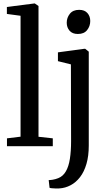

<svg xmlns="http://www.w3.org/2000/svg" viewBox="-20 -839 628 1102"><path d="M98 -54.5V-748.5L19.5 -759V-799L176 -819H180L201 -804.5V-54L283 -45V0H20V-45ZM320 242.5Q312.5 243 300.5 242.8Q288.5 242.5 278 241.5Q267.5 240.5 264.5 239L259.5 194.5Q267 195 282.5 192.5Q298 190 314.5 183.5Q342 172.5 358.2 144.2Q374.5 116 381.2 72Q388 28 388 -29L387 -469.5L312.5 -488V-538.5L464 -559H469L489.5 -542.5V-4Q489.5 56.5 476.2 101.8Q463 147 439.5 177.5Q416 208 385.2 224.2Q354.5 240.5 320 242.5ZM426.5 -644Q395.5 -644 379.2 -662.8Q363 -681.5 363 -708.5Q363 -737.5 381 -760Q399 -782.5 434 -782.5H435Q465.5 -782.5 481.8 -764Q498 -745.5 498 -718.5Q498 -689 480.2 -666.5Q462.5 -644 427.5 -644Z"/></svg>

Font: Merriweather 36pt
Style: Regular
Weight: 400
Designer: Eben Sorkin
Foundry: Eben Sorkin
Version: Version 2.100